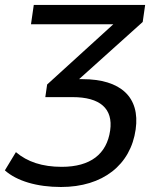

<svg xmlns="http://www.w3.org/2000/svg" viewBox="-44 -559 610 772"><path d="M201.2 192.9C369.6 192.9 481.4 104 501.5 -38.6C520 -168.5 440.9 -240.7 288.1 -240.7H273.9L529.8 -470.7L539.6 -539.1H91.8L80.6 -461.4H411.6L145.5 -219.2L138.2 -168.5H248C357.9 -168.5 411.6 -122.6 398.9 -34.2C385.3 60.1 320.3 111.8 204.1 111.8C126 111.8 65.9 91.8 20 52.7L-24.4 126C23.4 168.9 105 192.9 201.2 192.9Z"/></svg>

Font: Winston
Style: Italic
Weight: 400
Italic angle: -8.13011°
Designer: Vernon Adams, Kim Jin-seong, David Berlow, Cristiano Sobral
Foundry: The Winston Project Authors
Version: Version 3.004